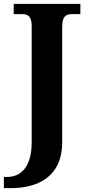

<svg xmlns="http://www.w3.org/2000/svg" viewBox="-41 -734 458 994"><path d="M-21 240H15C152 240 281 183 281 2V-596C281 -653 304 -661 333 -661H375V-714H30V-661H72C100 -661 123 -653 123 -600V3C123 137 61 182 -3 182H-21Z"/></svg>

Font: Noto Nastaliq Urdu
Style: Bold
Weight: 700
Designer: Monotype Design Team (Patrick Giasson: type design, Kamal Mansour: OpenType code, Glenda Bellarosa). Updated by Simon Co
Foundry: Monotype Imaging Inc., Simon Cozens
Version: Version 3.009